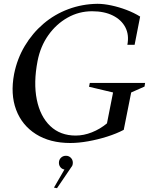

<svg xmlns="http://www.w3.org/2000/svg" viewBox="-20 -735 781 1007"><path d="M349 15Q242 15 168.5 -31.5Q95 -78 64.5 -159.5Q34 -241 54 -347Q70 -427 110 -494Q150 -561 208 -610.5Q266 -660 338.5 -687Q411 -714 491 -715Q524 -715 564 -706.5Q604 -698 643.5 -683Q683 -668 715 -648L686 -500H648Q658 -552 637.5 -591.5Q617 -631 572 -653.5Q527 -676 463 -676Q394 -676 334.5 -642.5Q275 -609 233.5 -550.5Q192 -492 177 -415Q155 -301 173 -212.5Q191 -124 243.5 -74Q296 -24 377 -24Q419 -24 462 -41Q505 -58 541 -88L573 -250L447 -280L451 -300H741L738 -281L668 -250L629 -54Q591 -34 542 -18.5Q493 -3 442.5 6Q392 15 349 15ZM279 252 263 249 318 154Q305 152 297 142Q289 132 289 119Q289 103 299.5 92.5Q310 82 326 82Q341 82 351.5 92.5Q362 103 362 119Q362 127 359 134L358 136Q356 140 353 143Z"/></svg>

Font: Wittgenstein-Italic Regular
Style: Italic
Weight: 400
Italic angle: -11°
Designer: Jörg Drees
Foundry: Jörg Drees
Version: Version 1.000; ttfautohint (v1.8.4.7-5d5b)